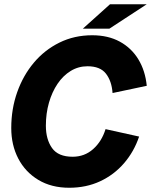

<svg xmlns="http://www.w3.org/2000/svg" viewBox="-20 -870 728 904"><path d="M306 14Q222 14 160.5 -23Q99 -60 66 -123.5Q33 -187 33 -267Q33 -357 61 -436Q89 -515 139.5 -575Q190 -635 260 -669.5Q330 -704 414 -704Q489 -704 544 -674Q599 -644 631.5 -590.5Q664 -537 671 -466L510 -432Q506 -488 479 -523Q452 -558 392 -558Q349 -558 313 -536Q277 -514 251 -475.5Q225 -437 210.5 -386.5Q196 -336 196 -278Q196 -214 225 -173Q254 -132 322 -132Q378 -132 418.5 -168Q459 -204 477 -262L635 -227Q611 -156 564 -101.5Q517 -47 451.5 -16.5Q386 14 306 14ZM370 -735 498 -850H671L495 -735Z"/></svg>

Font: Radio Canada Big
Style: Bold Italic
Weight: 700
Italic angle: -12°
Designer: Étienne Aubert Bonn
Foundry: Coppers and Brasses
Version: Version 1.001